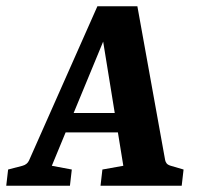

<svg xmlns="http://www.w3.org/2000/svg" viewBox="-36 -595 633 615"><path d="M158 -233H377L391 -171H135ZM493 -82Q494 -77 497.5 -72Q501 -67 511 -64L552 -52L546 0H286L292 -52L359 -64L284 -526H321L130 -64L194 -52L188 0H-16L-10 -52L36 -64Q51 -68 57 -81L276 -575H404Z"/></svg>

Font: Yrsa
Style: Italic
Weight: 400
Italic angle: -7.10001°
Designer: Anna Giedrys (Yrsa+Rasa design), David Brezina (Yrsa art-direction, Rasa art-direction, design)
Foundry: Rosetta Type Foundry
Version: Version 2.004